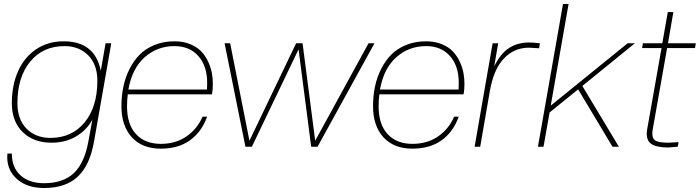

<svg xmlns="http://www.w3.org/2000/svg" viewBox="-20 -732 3492 958"><path d="M236.8 -20Q147.5 -20 93.3 -73Q39.1 -126 39.1 -216.8Q39.1 -306.6 70.1 -376.5Q101.1 -446.3 160.2 -486.1Q219.2 -525.9 297.9 -525.9Q453.6 -525.9 482.9 -378.9L506.8 -516.1H535.2L449.2 -25.9Q428.2 93.3 367.7 149.7Q307.1 206.1 200.2 206.1Q116.2 206.1 66.2 162.8Q16.1 119.6 16.1 51.8Q16.1 40 17.1 34.2H39.1Q39.1 104 82.5 143.1Q126 182.1 200.2 182.1Q294.9 182.1 348.1 132.1Q401.4 82 420.9 -25.9L440.9 -134.8Q412.6 -82.5 359.6 -51.3Q306.6 -20 236.8 -20ZM231 -43.9Q338.4 -43.9 402.1 -121.3Q465.8 -198.7 465.8 -329.1Q465.8 -409.7 420.2 -455.8Q374.5 -502 301.8 -502Q194.3 -502 130.6 -424.6Q66.9 -347.2 66.9 -216.8Q66.9 -136.2 112.5 -90.1Q158.2 -43.9 231 -43.9Z M782.7 9.8Q689.5 9.8 637.7 -47.1Q585.9 -104 585.9 -202.1Q585.9 -252 595.2 -297.9Q604.5 -343.8 625.2 -385.7Q646 -427.7 676 -458.5Q706.1 -489.3 751 -507.6Q795.9 -525.9 850.6 -525.9Q894 -525.9 928.2 -512Q962.4 -498 983.4 -476.3Q1004.4 -454.6 1018.1 -425.5Q1031.7 -396.5 1036.9 -369.1Q1042 -341.8 1042 -314Q1042 -283.2 1037.6 -261.2H617.7Q613.8 -233.4 613.8 -202.1Q613.8 -110.8 658.9 -62.5Q704.1 -14.2 782.7 -14.2Q856 -14.2 909.7 -50.8Q963.4 -87.4 990.7 -149.9H1013.7Q985.8 -73.2 927.5 -31.7Q869.1 9.8 782.7 9.8ZM850.6 -502Q764.6 -502 701.9 -446.3Q639.2 -390.6 620.6 -285.2H1012.7Q1013.7 -297.4 1013.7 -318.8Q1013.7 -402.8 969.7 -452.4Q925.8 -502 850.6 -502Z M1564.5 0H1532.7L1469.7 -485.8L1236.8 0H1204.6L1100.6 -516.1H1128.4L1224.6 -29.8L1457.5 -516.1H1489.7L1552.7 -29.8L1818.8 -516.1H1848.6Z M2038.1 9.8Q1944.8 9.8 1893.1 -47.1Q1841.3 -104 1841.3 -202.1Q1841.3 -252 1850.6 -297.9Q1859.9 -343.8 1880.6 -385.7Q1901.4 -427.7 1931.4 -458.5Q1961.4 -489.3 2006.3 -507.6Q2051.3 -525.9 2106 -525.9Q2149.4 -525.9 2183.6 -512Q2217.8 -498 2238.8 -476.3Q2259.8 -454.6 2273.4 -425.5Q2287.1 -396.5 2292.2 -369.1Q2297.4 -341.8 2297.4 -314Q2297.4 -283.2 2293 -261.2H1873Q1869.1 -233.4 1869.1 -202.1Q1869.1 -110.8 1914.3 -62.5Q1959.5 -14.2 2038.1 -14.2Q2111.3 -14.2 2165 -50.8Q2218.8 -87.4 2246.1 -149.9H2269Q2241.2 -73.2 2182.9 -31.7Q2124.5 9.8 2038.1 9.8ZM2106 -502Q2020 -502 1957.3 -446.3Q1894.5 -390.6 1876 -285.2H2268.1Q2269 -297.4 2269 -318.8Q2269 -402.8 2225.1 -452.4Q2181.2 -502 2106 -502Z M2376 0H2348.1L2438 -516.1H2465.8L2445.8 -400.9Q2478 -465.8 2520.8 -492.9Q2563.5 -520 2619.1 -520Q2639.6 -520 2673.8 -516.1L2669.9 -491.2L2619.1 -494.1Q2545.4 -494.1 2493.9 -439.7Q2442.4 -385.3 2423.8 -275.9Z M3067.9 0H3036.1L2864.7 -286.1L2722.2 -170.9L2691.9 0H2664.1L2789.1 -711.9H2816.9L2728 -205.1L3111.8 -516.1H3147.9L2885.7 -303.2Z M3314.9 3.9Q3260.7 3.9 3233.9 -11.2Q3207 -26.4 3207 -64.9Q3207 -77.1 3210 -91.8L3280.8 -492.2H3183.6L3188 -516.1H3284.7L3312 -671.9H3339.8L3313 -516.1H3451.7L3447.8 -492.2H3308.6L3237.8 -91.8Q3234.9 -78.6 3234.9 -64.9Q3234.9 -38.1 3252.9 -29.1Q3271 -20 3314.9 -20L3365.7 -22.9L3361.8 0Q3323.7 3.9 3314.9 3.9Z"/></svg>

Font: Creato Display Thin
Style: Italic
Weight: 265
Italic angle: -10°
Version: Version 1.000